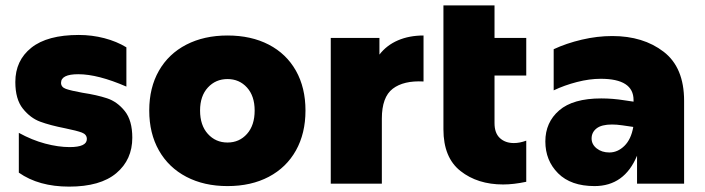

<svg xmlns="http://www.w3.org/2000/svg" viewBox="-20 -683 2620 714"><path d="M50 -41V-189Q99 -162 148 -149Q197 -136 239 -136Q303 -136 303 -166Q303 -183 284.5 -190Q266 -197 222 -206Q166 -217 129.5 -230.5Q93 -244 65 -279Q37 -314 37 -378Q37 -458 96.5 -505.5Q156 -553 273 -553Q322 -553 368 -541Q414 -529 450 -507V-361Q344 -407 271 -407Q207 -407 207 -375Q207 -359 225 -352.5Q243 -346 287 -338Q340 -330 378 -317.5Q416 -305 444 -270Q472 -235 472 -171Q472 -89 412.5 -39Q353 11 237 11Q124 11 50 -41Z M535 -272Q535 -357 571 -420Q607 -483 673 -517Q739 -551 826 -551Q914 -551 979.5 -517Q1045 -483 1080.5 -420Q1116 -357 1116 -272Q1116 -187 1080.5 -123.5Q1045 -60 979.5 -25.5Q914 9 826 9Q739 9 673 -25.5Q607 -60 571 -123.5Q535 -187 535 -272ZM927 -272Q927 -326 898.5 -357.5Q870 -389 826 -389Q782 -389 753 -357.5Q724 -326 724 -272Q724 -217 753 -185Q782 -153 826 -153Q870 -153 898.5 -185Q927 -217 927 -272Z M1210 -542H1391V-480Q1418 -515 1460 -533Q1502 -551 1555 -551V-380Q1481 -384 1440.5 -353Q1400 -322 1400 -242V0H1210Z M1851 3Q1756 3 1692.5 -47Q1629 -97 1629 -202V-663H1819V-542H1937V-402H1819V-225Q1819 -188 1839 -169.5Q1859 -151 1891 -151Q1913 -151 1937 -160V-7Q1890 3 1851 3Z M2349 -104Q2302 9 2191 9Q2103 9 2055.5 -38.5Q2008 -86 2008 -157Q2008 -228 2059.5 -272.5Q2111 -317 2216 -317Q2259 -317 2302 -310L2336 -305V-311Q2336 -390 2214 -390Q2172 -390 2125.5 -378Q2079 -366 2039 -347V-500Q2086 -522 2143.5 -535.5Q2201 -549 2257 -549Q2372 -549 2448 -490.5Q2524 -432 2524 -308V0H2349ZM2246 -116Q2277 -116 2302 -140.5Q2327 -165 2335 -211L2294 -217Q2273 -220 2256 -220Q2217 -220 2198.5 -205.5Q2180 -191 2180 -168Q2180 -146 2199 -131Q2218 -116 2246 -116Z"/></svg>

Font: Chess Sans ExtraBold
Style: Regular
Weight: 800
Designer: Wolf Bōese
Foundry: Wolf Bōese
Version: Version 7.223